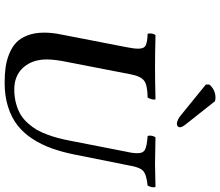

<svg xmlns="http://www.w3.org/2000/svg" viewBox="-81 -867 958 836"><g transform="rotate(90 398.0 -449.0)"><path d="M122.1 -162.1Q122.1 -197.8 129.9 -234.9L186 -523.9Q191.9 -552.7 191.9 -573.2Q191.9 -597.7 176.8 -604.7Q161.6 -611.8 127 -612.8Q124.5 -621.6 126.2 -631.6Q127.9 -641.6 132.8 -647Q224.6 -645 270 -645Q322.3 -645 412.1 -647Q415 -642.1 412.4 -631.6Q409.7 -621.1 404.8 -612.8Q351.1 -612.3 331.3 -597.4Q311.5 -582.5 303.2 -537.1L251 -268.1Q238.8 -210.4 238.8 -173.8Q238.8 -110.8 273.9 -71.5Q309.1 -32.2 369.1 -32.2Q402.3 -32.2 430.4 -39.8Q458.5 -47.4 479 -59.8Q499.5 -72.3 516.6 -91.6Q533.7 -110.8 545.2 -130.6Q556.6 -150.4 566.2 -176.5Q575.7 -202.6 581.5 -225.1Q587.4 -247.6 592.8 -275.9L641.1 -522.9Q647 -546.9 647 -569.8Q647 -593.3 631.1 -601.6Q615.2 -609.9 571.8 -612.8Q569.3 -621.6 571.3 -631.6Q573.2 -641.6 578.1 -647Q671.9 -645 694.8 -645Q711.9 -645 793.9 -647Q796.9 -640.6 794.7 -630.6Q792.5 -620.6 788.1 -612.8Q739.3 -607.9 723.4 -592.5Q707.5 -577.1 700.2 -530.8L652.8 -293.9Q641.6 -238.8 625.7 -194.6Q609.9 -150.4 584.5 -111.3Q559.1 -72.3 525.6 -46.1Q492.2 -20 445.3 -5.1Q398.4 9.8 340.8 9.8Q303.2 9.8 273.2 5.6Q243.2 1.5 214.1 -10.3Q185.1 -22 165.5 -40.5Q146 -59.1 134 -90.1Q122.1 -121.1 122.1 -162.1ZM420.9 -905.8 522.9 -776.9Q534.2 -762.2 534.2 -752.9Q534.2 -747.6 530 -743.9Q525.9 -740.2 520 -740.2Q503.4 -740.2 482.9 -756.8L348.1 -866.2V-880.9Q354 -890.1 369.4 -899.2Q384.8 -908.2 404.8 -908.2Q413.6 -908.2 420.9 -905.8Z"/></g></svg>

Font: Common Serif SemiBold
Style: Italic
Weight: 600
Italic angle: -12°
Designer: Philipp H. Poll, Khaled Hosny
Foundry: Stefan Peev, Context Ltd.
Version: Version 1.026